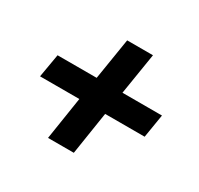

<svg xmlns="http://www.w3.org/2000/svg" viewBox="-119 -679 855 825"><g transform="rotate(30 308.5 -266.5)"><path d="M45 -212H240L207 0H335L368 -212H564L583 -328H387L420 -533H292L259 -328H65Z"/></g></svg>

Font: Bitter
Style: Bold Italic
Weight: 700
Designer: Sol Matas
Foundry: Sol Matas
Version: Version 1.002